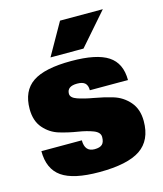

<svg xmlns="http://www.w3.org/2000/svg" viewBox="-107 -780 741 871"><g transform="rotate(-15 263.0 -345.0)"><path d="M210 -369Q210 -350 240.5 -339.5Q271 -329 314.5 -321.5Q358 -314 401.5 -301Q445 -288 475.5 -253Q506 -218 506 -162Q506 -72 445.5 -31Q385 10 252 10Q131 10 76.5 -28Q22 -66 22 -150H212Q212 -96 258 -96Q283 -96 294 -106.5Q305 -117 305 -141Q305 -163 275.5 -174.5Q246 -186 204.5 -192.5Q163 -199 121 -211.5Q79 -224 49.5 -258Q20 -292 20 -348Q20 -433 76.5 -471.5Q133 -510 258 -510Q377 -510 431 -474.5Q485 -439 485 -360H306Q306 -383 294.5 -393.5Q283 -404 258 -404Q210 -404 210 -369ZM172 -550 257 -700H458L327 -550Z"/></g></svg>

Font: Fivo Sans Black
Style: Regular
Weight: 900
Designer: Alexander Slobzheninov
Foundry: Alexander Slobzheninov
Version: 1.0